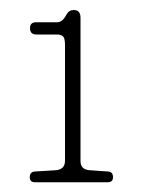

<svg xmlns="http://www.w3.org/2000/svg" viewBox="-20 -733 286 384"><path d="M52.5 -664Q40 -664 40 -677Q40 -688.5 52.5 -688.5H94.5Q105 -688.5 113 -704Q118 -713 127.5 -713Q141 -713 141 -697.5V-411Q141 -393.5 160 -392.5L196 -390Q206 -389.5 206 -378.5Q206 -368.5 195.5 -368.5H50Q39.5 -368.5 39.5 -378.5Q39.5 -389.5 50 -390L90.5 -392.5Q110 -393.5 110 -411.5V-643.5Q110 -656 106.2 -660Q102.5 -664 93 -664Z"/></svg>

Font: Fraunces 72pt S100 Thin
Style: Regular
Weight: 100
Version: Version 1.000; ttfautohint (v1.8.3)